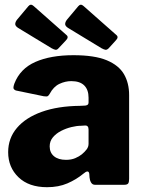

<svg xmlns="http://www.w3.org/2000/svg" viewBox="-20 -770 608 800"><path d="M327 -46Q298 -22 261 -6Q224 10 176 10Q100 10 57 -31.5Q14 -73 14 -136Q14 -194 50.5 -237Q87 -280 154 -304Q221 -328 313 -329L334 -330Q338 -330 343.5 -332.5Q349 -335 349 -344V-363Q349 -396 331 -414Q313 -432 277 -432Q252 -432 227.5 -420.5Q203 -409 187 -379Q183 -372 179 -369.5Q175 -367 162 -369L46 -393Q40 -395 37 -400Q34 -405 40 -422Q64 -484 127.5 -512Q191 -540 286 -540Q374 -540 424.5 -519Q475 -498 496.5 -461Q518 -424 518 -374V-25Q518 -11 514 -5.5Q510 0 497 0H376Q365 0 359.5 -9.5Q354 -19 353 -31L352 -46Q349 -65 327 -46ZM349 -230Q349 -248 334 -247L318 -246Q300 -246 277.5 -240.5Q255 -235 234.5 -224.5Q214 -214 200.5 -198Q187 -182 187 -160Q187 -134 205 -119Q223 -104 255 -104Q277 -104 293.5 -111Q310 -118 321 -127Q333 -137 341 -147.5Q349 -158 349 -171V-230ZM98 -744Q108 -756 120 -745L257 -624Q268 -615 254 -601L224 -569Q218 -562 212 -562.5Q206 -563 195 -569L55 -654Q43 -662 43.5 -670.5Q44 -679 51 -688ZM306 -744Q316 -756 328 -745L465 -624Q476 -615 462 -601L433 -569Q426 -562 420 -562.5Q414 -563 403 -569L263 -654Q251 -662 251.5 -670.5Q252 -679 259 -688Z"/></svg>

Font: Libre Franklin Thin ExtraBold
Style: Regular
Weight: 800
Version: Version 3.000